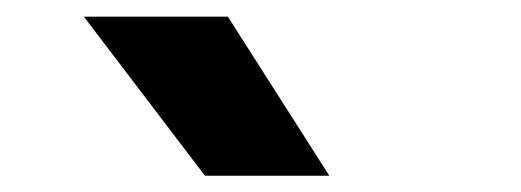

<svg xmlns="http://www.w3.org/2000/svg" viewBox="-20 -828 624 230"><path d="M225.5 -617.5 80.5 -808H253L374.5 -617.5Z"/></svg>

Font: Encode Sans Semi Expanded
Style: Bold
Weight: 700
Width: 6
Designer: Multiple Designers
Foundry: Impallari Type
Version: Version 3.000; ttfautohint (v1.8.3) -l 8 -r 50 -G 200 -x 14 